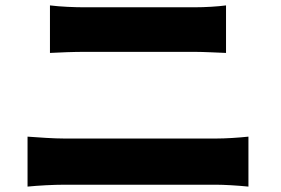

<svg xmlns="http://www.w3.org/2000/svg" viewBox="-20 -715 1040 711"><path d="M165 -695V-519C201 -521 254 -523 294 -523C353 -523 644 -523 699 -523C735 -523 787 -520 817 -519V-695C788 -691 741 -688 699 -688C642 -688 390 -688 293 -688C258 -688 204 -690 165 -695ZM82 -209V-24C122 -28 178 -31 219 -31C286 -31 714 -31 779 -31C810 -31 861 -28 900 -24V-209C863 -205 815 -202 779 -202C714 -202 286 -202 219 -202C178 -202 124 -206 82 -209Z"/></svg>

Font: ChiuKong Gothic MN Heavy
Style: Regular
Weight: 900
Designer: Ryoko NISHIZUKA 西塚涼子 (kana, bopomofo & ideographs); Paul D. Hunt (Latin, Greek & Cyrillic); Sandoll Communications 산돌커뮤니
Foundry: Adobe
Version: Version 1.300